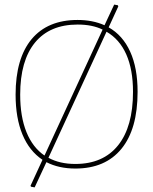

<svg xmlns="http://www.w3.org/2000/svg" viewBox="-20 -729 667 836"><path d="M453.1 -609.9Q514.6 -575.2 546.9 -503.9Q579.1 -433.1 579.1 -329.1Q579.1 -167 508.8 -81.1Q438.5 4.9 308.1 4.9Q236.3 4.9 182.1 -22.9L130.9 86.9L115.2 84L112.8 80.1L165 -33.2Q107.9 -71.3 78.1 -142.6Q47.9 -214.8 47.9 -316.9Q47.9 -474.6 117.7 -558.6Q187.5 -642.1 317.9 -642.1Q383.3 -642.1 435.1 -619.1L477.1 -709L493.2 -706.1L495.1 -701.2ZM67.9 -316.9Q67.9 -221.2 95.2 -153.8Q122.6 -86.4 173.8 -51.8L426.8 -600.1Q382.3 -622.1 317.9 -622.1Q196.8 -622.1 132.3 -543.5Q67.9 -464.8 67.9 -316.9ZM308.1 -15.1Q429.2 -15.1 494.1 -96.2Q559.1 -177.2 559.1 -329.1Q559.1 -426.3 529.8 -492.2Q500.5 -558.1 443.8 -590.8L190.9 -42Q239.7 -15.1 308.1 -15.1Z"/></svg>

Font: Datalegreya
Style: Thin
Weight: 250
Designer: Figs Lab
Foundry: Figs Lab
Version: Version 1.002;PS 001.002;hotconv 1.0.70;makeotf.lib2.5.58329